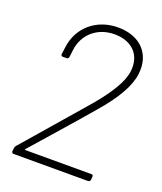

<svg xmlns="http://www.w3.org/2000/svg" viewBox="-132 -794 741 879"><g transform="rotate(20 238.0 -354.0)"><path d="M83 -40C167 -136 251 -230 331 -324C404 -408 445 -480 452 -539C465 -639 401 -708 292 -708C188 -708 108 -641 95 -542L90 -505C89 -499 93 -495 99 -495H117C123 -495 127 -499 128 -505L132 -538C141 -619 204 -673 287 -673C374 -673 424 -619 414 -539C408 -487 367 -420 297 -338C212 -239 125 -140 38 -39C34 -35 33 -32 32 -27L30 -10C30 -4 33 0 39 0H402C407 0 412 -4 413 -10L414 -25C415 -31 412 -35 406 -35H84C81 -35 80 -37 83 -40Z"/></g></svg>

Font: Barlow ExtraLight
Style: Italic
Weight: 275
Italic angle: -7°
Designer: Jeremy Tribby
Foundry: Tribby Type
Version: Version 1.422;hotconv 1.0.109;makeotfexe 2.5.65596